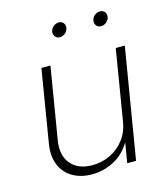

<svg xmlns="http://www.w3.org/2000/svg" viewBox="-109 -807 786 900"><g transform="rotate(-15 284.0 -356.5)"><path d="M227.5 7.8Q172.9 7.8 133.3 -15.4Q93.8 -38.6 75.9 -82Q58.1 -125.5 68.4 -185.5L126 -535.6H169.9L112.3 -188Q100.6 -117.2 135.7 -75.2Q170.9 -33.2 239.7 -33.2Q286.1 -33.2 326.7 -52.7Q367.2 -72.3 394.8 -108.2Q422.4 -144 430.2 -192.4L486.8 -535.6H530.8L441.9 0H398.9L419.4 -121.6H428.2Q397 -55.2 343.3 -23.7Q289.6 7.8 227.5 7.8ZM447.8 -651.9Q433.1 -651.9 424.8 -662.1Q416.5 -672.4 418.9 -686.5Q420.9 -700.7 432.9 -710.7Q444.8 -720.7 459 -720.7Q473.6 -720.7 481.7 -710.9Q489.7 -701.2 487.8 -686.5Q485.4 -672.4 473.6 -662.1Q461.9 -651.9 447.8 -651.9ZM247.6 -651.9Q233.4 -651.9 225.1 -662.1Q216.8 -672.4 218.8 -686.5Q221.2 -700.7 233.2 -710.7Q245.1 -720.7 259.3 -720.7Q273.4 -720.7 281.7 -710.9Q290 -701.2 287.6 -686.5Q285.6 -672.4 273.7 -662.1Q261.7 -651.9 247.6 -651.9Z"/></g></svg>

Font: Inter 20pt ExtraLight
Style: Italic
Weight: 250
Italic angle: -9.3988°
Version: Version 4.001;git-66647c0bb